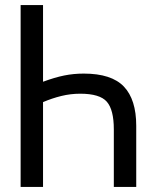

<svg xmlns="http://www.w3.org/2000/svg" viewBox="-20 -734 603 754"><path d="M149 -714V-413Q195 -430 232 -437.5Q269 -445 309 -445Q418 -445 466.5 -394Q515 -343 515 -240V0H427V-226Q427 -303 399.5 -334.5Q372 -366 295 -366Q257 -366 220.5 -357Q184 -348 149 -333V0H61V-714Z"/></svg>

Font: Noto Sans Mono SemiCondensed
Style: Regular
Weight: 400
Width: 4
Designer: Monotype Design Team
Foundry: Monotype Imaging Inc.
Version: Version 2.014